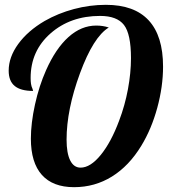

<svg xmlns="http://www.w3.org/2000/svg" viewBox="-20 -770 705 796"><path d="M171 -479Q211 -569 264 -616.5Q317 -664 379 -664Q393 -664 406 -662Q419 -660 431 -656Q367 -617 311.5 -466Q256 -315 256 -191Q256 -135 271 -105Q286 -75 314 -75Q355 -75 398 -128Q441 -181 474 -270Q498 -333 510.5 -400.5Q523 -468 523 -529Q523 -629 494 -666.5Q465 -704 395 -704Q272 -704 189.5 -631.5Q107 -559 107 -447Q107 -433 108.5 -422.5Q110 -412 115 -401Q116 -397 116.5 -395.5Q117 -394 117 -393Q66 -393 41 -413.5Q16 -434 16 -477Q16 -533 55.5 -587.5Q95 -642 165 -683Q221 -715 286.5 -732.5Q352 -750 419 -750Q537 -750 596.5 -685.5Q656 -621 656 -494Q656 -411 632 -323Q608 -235 566 -166Q515 -82 444 -38Q373 6 287 6Q199 6 153.5 -45Q108 -96 108 -195Q108 -259 125 -336.5Q142 -414 171 -479Z"/></svg>

Font: Galada
Style: Regular
Weight: 400
Designer: Latin by Pablo Impallari, Bengali by Jeremie Hornus, Yoann Minet, and Juan Bruce
Foundry: black foundry
Version: Version 1.261;PS 1.261;hotconv 1.0.86;makeotf.lib2.5.63406